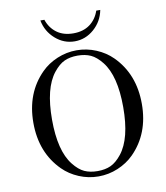

<svg xmlns="http://www.w3.org/2000/svg" viewBox="-100 -1015 957 1110"><g transform="rotate(-10 379.0 -460.0)"><path d="M212.9 -932.6H236.3Q252.9 -883.3 291.7 -854.7Q330.6 -826.2 388.7 -826.2Q446.8 -826.2 485.6 -854.7Q524.4 -883.3 541 -932.6H564.5Q551.8 -866.7 502 -823Q452.1 -779.3 388.7 -779.3Q325.2 -779.3 275.4 -823Q225.6 -866.7 212.9 -932.6ZM180.7 -641.6Q219.7 -680.7 274.4 -703.6Q329.1 -726.6 388.7 -726.6Q448.2 -726.6 502.9 -703.6Q557.6 -680.7 596.7 -641.6Q707 -531.2 707 -356.4Q707 -181.6 596.7 -71.3Q557.6 -32.2 502.9 -9.3Q448.2 13.7 388.7 13.7Q329.1 13.7 274.4 -9.3Q219.7 -32.2 180.7 -71.3Q70.3 -181.6 70.3 -356.4Q70.3 -531.2 180.7 -641.6ZM247.1 -87.4Q278.8 -47.4 311.5 -32.5Q344.2 -17.6 388.7 -17.6Q433.1 -17.6 465.8 -32.5Q498.5 -47.4 530.3 -87.4Q597.7 -172.4 597.7 -356.4Q597.7 -540.5 530.3 -625.5Q498.5 -665.5 465.8 -680.4Q433.1 -695.3 388.7 -695.3Q344.2 -695.3 311.5 -680.4Q278.8 -665.5 247.1 -625.5Q179.7 -540.5 179.7 -356.4Q179.7 -172.4 247.1 -87.4Z"/></g></svg>

Font: Theano Modern
Style: Regular
Weight: 400
Designer: Alexey Kryukov
Version: Version 2.00